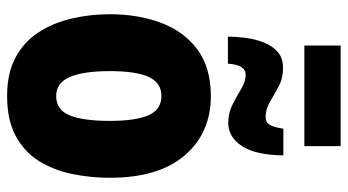

<svg xmlns="http://www.w3.org/2000/svg" viewBox="-239 -729 978 540"><g transform="rotate(90 250.0 -459.0)"><path d="M250 10Q185 10 141 -14Q97 -38 70.5 -79Q44 -120 32 -172Q20 -224 20 -279Q20 -358 44 -422.5Q68 -487 119 -525Q170 -563 250 -563Q354 -563 417 -489.5Q480 -416 480 -279Q480 -225 469.5 -173.5Q459 -122 433.5 -80.5Q408 -39 363 -14.5Q318 10 250 10ZM250 -128Q289 -128 304.5 -166Q320 -204 320 -279Q320 -352 304 -388Q288 -424 250 -424Q213 -424 196.5 -388.5Q180 -353 180 -279Q180 -205 196.5 -166.5Q213 -128 250 -128ZM83 -611Q83 -634 86.5 -661Q90 -688 99.5 -712Q109 -736 126 -751Q143 -766 171 -766Q200 -766 222.5 -754Q245 -742 266 -729.5Q287 -717 309 -717Q324 -717 331 -728.5Q338 -740 342 -767H417Q416 -688 390.5 -650Q365 -612 326 -612Q297 -612 273 -624.5Q249 -637 229 -649Q209 -661 190 -661Q177 -661 169 -649.5Q161 -638 159 -611ZM108 -826V-928H391V-826Z"/></g></svg>

Font: Noto Sans Mono ExtraCondensed Black
Style: Regular
Weight: 900
Width: 2
Designer: Monotype Design Team
Foundry: Monotype Imaging Inc.
Version: Version 2.014